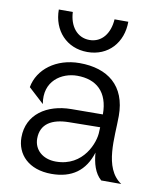

<svg xmlns="http://www.w3.org/2000/svg" viewBox="-84 -803 728 879"><g transform="rotate(10 280.0 -363.5)"><path d="M254 -453C343 -453 400 -404 400 -299L253 -298C140 -297 51 -238 51 -131C51 -53 108 10 215 10C310 10 370 -34 397 -121C401 -72 413 -28 445 0H538C448 -60 473 -205 473 -305C473 -445 386 -512 255 -512C146 -512 64 -449 49 -364L121 -298C102 -403 182 -453 254 -453ZM183 -737H118C118 -640 183 -568 280 -568C377 -568 441 -640 441 -737H377C373 -672 338 -624 280 -624C222 -624 186 -672 183 -737ZM123 -138C123 -207 175 -236 253 -237L398 -239L397 -218C397 -170 354 -49 225 -49C163 -49 123 -87 123 -138Z"/></g></svg>

Font: Absans
Style: Regular
Weight: 400
Designer: Valerio Monopoli
Version: Version 1.200;Glyphs 3.2 (3217)